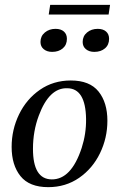

<svg xmlns="http://www.w3.org/2000/svg" viewBox="-20 -762 491 792"><path d="M28 -156Q28 -227 58.5 -290Q89 -353 144.5 -391.5Q200 -430 272 -430Q350 -430 386.5 -384.5Q423 -339 423 -264Q423 -193 392.5 -130Q362 -67 306.5 -28.5Q251 10 179 10Q101 10 64.5 -35.5Q28 -81 28 -156ZM317 -152Q336 -211 335 -272Q333 -397 258 -398Q183 -401 140 -285Q116 -221 116 -148Q116 -23 193 -22Q274 -21 317 -152ZM321 -589Q321 -613 339 -628Q357 -643 383 -643Q405 -643 417.5 -632Q430 -621 430 -602Q430 -577 413 -562.5Q396 -548 369 -548Q348 -548 334.5 -559Q321 -570 321 -589ZM147 -589Q147 -613 165 -628Q183 -643 209 -643Q231 -643 243.5 -632Q256 -621 256 -602Q256 -577 239 -562.5Q222 -548 195 -548Q174 -548 160.5 -559Q147 -570 147 -589ZM434 -742 428 -702H181L187 -742Z"/></svg>

Font: Unna
Style: Italic
Weight: 400
Italic angle: -8.05°
Designer: Jorge de Buen Unna
Foundry: Omnibus-Type
Version: Version 2.008